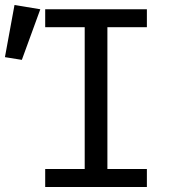

<svg xmlns="http://www.w3.org/2000/svg" viewBox="-74 -743 710 763"><path d="M509.7 -706.2V-634.9H352.8V-71.3H509.7V0H105.6V-71.3H262.6V-634.9H105.6V-706.2ZM-16.4 -723.1 86.2 -706.2 12.8 -505.1 -54.4 -515.9Z"/></svg>

Font: FiraCode Nerd Font Mono
Style: Regular
Weight: 400
Monospace: yes
Designer: Carrois Corporate, Edenspiekermann AG, Nikita Prokopov
Foundry: Carrois Corporate, Edenspiekermann AG, Nikita Prokopov
Version: Version 6.002;Nerd Fonts 3.4.0